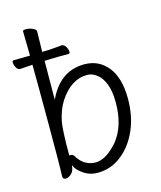

<svg xmlns="http://www.w3.org/2000/svg" viewBox="-125 -783 734 874"><g transform="rotate(-15 241.5 -346.0)"><path d="M65 -699Q66 -704 81 -704Q96 -704 111.5 -697Q127 -690 127 -681Q126 -645 125 -585L159 -586L219 -591Q229 -591 237 -578Q245 -565 245 -553Q245 -545 237 -545Q179 -545 161 -544H159L125 -543Q124 -470 124 -380V-360L133 -378Q189 -481 295 -481Q363 -481 405 -429Q447 -377 447 -278Q447 -196 418 -130.5Q389 -65 339 -26.5Q289 12 228 12Q192 12 166 -5Q140 -22 129 -39L122 -52L120 -38Q117 -21 104 -10.5Q91 0 79 0Q66 -1 66 -15Q66 -27 67 -54Q68 -81 68 -268Q68 -455 67 -540L9 -536Q-3 -536 -10 -549Q-17 -562 -17 -574Q-17 -582 -10 -582Q34 -582 67 -583Q66 -655 65 -699ZM122 -98H130Q140 -98 148 -84V-83Q179 -36 231 -36Q279 -36 334 -98Q389 -165 389 -276Q389 -330 375.5 -364Q362 -398 340 -414.5Q318 -431 295 -431Q219 -431 164 -347Q140 -309 129 -255Q122 -215 122 -103Z"/></g></svg>

Font: Moon Stars Kai T HW Light
Style: Regular
Weight: 300
Designer: GuiWonder
Version: Version 1.101